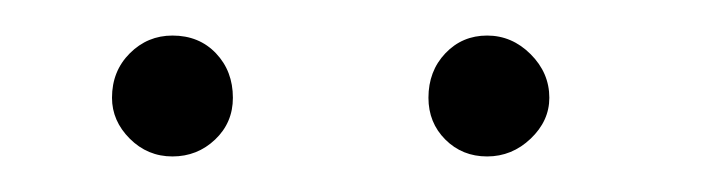

<svg xmlns="http://www.w3.org/2000/svg" viewBox="-20 -582 395 108"><path d="M43 -527Q43 -542 53 -552Q63 -562 77 -562Q92 -562 101.5 -552Q111 -542 111 -527Q111 -513 101 -503.5Q91 -494 77 -494Q63 -494 53 -504Q43 -514 43 -527ZM221 -527Q221 -542 230.5 -552Q240 -562 254 -562Q268 -562 278.5 -551.5Q289 -541 289 -527Q289 -514 278.5 -504Q268 -494 254 -494Q240 -494 230.5 -503.5Q221 -513 221 -527Z"/></svg>

Font: Bhavuka
Style: Regular
Weight: 400
Version: 2.94.0; ttfautohint (v1.2) -l 7 -r 28 -G 50 -x 13 -D deva -f